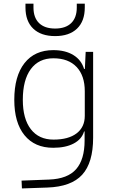

<svg xmlns="http://www.w3.org/2000/svg" viewBox="-20 -803 626 1056"><path d="M100.6 233.4 98.6 190.4 250 184.6Q352.1 180.7 398.7 127.4Q445.3 74.2 445.3 -30.3V-80.1H442.4Q429.7 -37.1 385.3 -13.7Q340.8 9.8 272.5 9.8Q170.9 9.8 114.7 -59.3Q58.6 -128.4 58.6 -253.9Q58.6 -384.3 114.7 -455.8Q170.9 -527.3 273.4 -527.3Q339.4 -527.3 383.5 -500.2Q427.7 -473.1 442.4 -423.8H446.8L451.2 -517.6H492.2V-45.9Q492.2 92.3 431.9 158.2Q371.6 224.1 240.2 228.5ZM105.5 -253.9Q105.5 -149.4 149.7 -92.3Q193.8 -35.2 274.4 -35.2Q356.4 -35.2 401.4 -69.6Q446.3 -104 446.3 -166V-300.8Q446.3 -387.2 401.1 -434.8Q356 -482.4 273.4 -482.4Q193.4 -482.4 149.4 -422.9Q105.5 -363.3 105.5 -253.9ZM283.2 -604.5Q205.6 -604.5 162.8 -645.5Q120.1 -686.5 120.1 -761.7V-782.7H164.1V-761.7Q164.1 -706.1 194.8 -676Q225.6 -646 283.2 -646Q340.8 -646 371.6 -676Q402.3 -706.1 402.3 -761.7V-782.7H446.3V-761.7Q446.3 -686.5 403.6 -645.5Q360.8 -604.5 283.2 -604.5Z"/></svg>

Font: Caskaydia Cove ExtraLight
Style: Regular
Weight: 200
Monospace: yes
Designer: Aaron Bell
Foundry: Saja Typeworks
Version: Version 4.300; ttfautohint (v1.8.3)